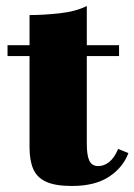

<svg xmlns="http://www.w3.org/2000/svg" viewBox="-20 -610 446 637"><path d="M406 -102Q388 -54 341.5 -23.5Q295 7 219 7Q163 7 132.5 -7.2Q102 -21.5 90 -50Q78 -78.5 78 -121V-424H5V-460H78V-560Q123 -560 176.8 -565.8Q230.5 -571.5 268 -590V-460H375V-424H268V-132Q268 -94.5 276.5 -76.8Q285 -59 306 -59Q325.5 -59 342.8 -73Q360 -87 372 -116Z"/></svg>

Font: Bodoni* 06pt Fatface
Style: Regular
Weight: 900
Version: Version 2.3